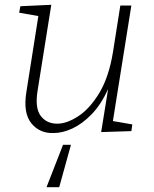

<svg xmlns="http://www.w3.org/2000/svg" viewBox="-20 -548 641 801"><path d="M204 7Q145 9 110.5 -34Q76 -77 90 -164L140 -481L60 -495L65 -522L194 -528L137 -171Q125 -98 149.5 -65Q174 -32 219 -32Q259 -32 307 -63.5Q355 -95 394.5 -160.5Q434 -226 451 -329L482 -525H528L451 -43L532 -29L528 -1L402 3L431 -176Q401 -111 362 -71Q323 -31 282 -12Q241 7 204 7ZM174 233 243 56H276L227 233Z"/></svg>

Font: Bitter Light
Style: Italic
Weight: 300
Italic angle: -9°
Designer: Sol Matas, and Bitter project Authors
Foundry: Sol Matas
Version: Version 2.001